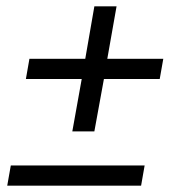

<svg xmlns="http://www.w3.org/2000/svg" viewBox="-20 -588 560 608"><path d="M426.8 0H2.9L14.2 -64H438ZM278.8 -171.9H209L238.8 -337.9H62L73.2 -401.9H250L278.8 -567.9H349.1L319.8 -401.9H497.1L485.8 -337.9H309.1Z"/></svg>

Font: Creato Display
Style: Italic
Weight: 400
Italic angle: -10°
Version: Version 1.000